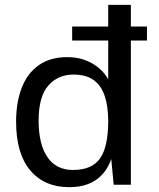

<svg xmlns="http://www.w3.org/2000/svg" viewBox="-20 -763 657 793"><path d="M278 -595.5V-653.5H587V-595.5ZM265 10Q164 10 105.2 -59Q46.5 -128 46.5 -260.5Q46.5 -341 70 -401Q93.5 -461 140.5 -494Q187.5 -527 257.5 -527Q295 -527 323.5 -517.5Q352 -508 373 -493.5Q394 -479 407.2 -463.5Q420.5 -448 427 -435V-743H520.5V0H449.5L439.5 -106Q434.5 -91 423.5 -71.2Q412.5 -51.5 392.8 -32.8Q373 -14 341.5 -2Q310 10 265 10ZM281.5 -61Q359.5 -61 393.2 -108.8Q427 -156.5 427 -265Q426.5 -325.5 412 -368Q397.5 -410.5 366.2 -432.8Q335 -455 283 -455Q219.5 -455 179.5 -409.5Q139.5 -364 139.5 -265Q139.5 -168 175.5 -114.5Q211.5 -61 281.5 -61Z"/></svg>

Font: Public Sans Thin
Style: Regular
Weight: 400
Version: Version 2.001